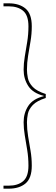

<svg xmlns="http://www.w3.org/2000/svg" viewBox="-20 -949 335 1154"><path d="M255 -360V-384Q201 -401 177 -426.5Q153 -452 147.5 -480Q142 -508 142 -530Q142 -572 149 -614.5Q156 -657 163.5 -701Q171 -745 171 -791Q171 -866 133.5 -897.5Q96 -929 32 -929H1V-911H32Q87 -911 119 -884Q151 -857 151 -791Q151 -743 143.5 -697Q136 -651 129 -609.5Q122 -568 122 -530Q122 -475 150 -432Q178 -389 243 -373V-371Q178 -355 150 -312.5Q122 -270 122 -214Q122 -177 129 -135Q136 -93 143.5 -47.5Q151 -2 151 47Q151 113 119 140Q87 167 32 167H1V185H32Q96 185 133.5 153.5Q171 122 171 47Q171 0 163.5 -43.5Q156 -87 149 -129.5Q142 -172 142 -214Q142 -237 147.5 -264.5Q153 -292 177 -317.5Q201 -343 255 -360Z"/></svg>

Font: Poppins Devanagari Thin
Style: Regular
Weight: 100
Designer: Ninad Kale (Devanagari), Jonny Pinhorn (Latin)
Foundry: Indian Type Foundry
Version: 4.005